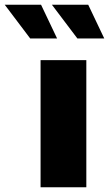

<svg xmlns="http://www.w3.org/2000/svg" viewBox="-128 -794 462 814"><path d="M44 0V-539H238V0ZM200 -631 92 -774H246L314 -631ZM0 -631 -108 -774H46L114 -631Z"/></svg>

Font: Exo Thin Black
Style: Regular
Weight: 900
Version: Version 2.000